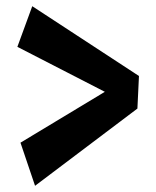

<svg xmlns="http://www.w3.org/2000/svg" viewBox="-20 -647 504 619"><path d="M93 -48 46 -187 318 -351 36 -496 84 -627 428 -402 423 -297Z"/></svg>

Font: Marhey SemiBold
Style: Regular
Weight: 600
Designer: Nur Syamsi & Bustanul Arifin
Foundry: Namelatype
Version: Version 1.000; ttfautohint (v1.8.4.7-5d5b)